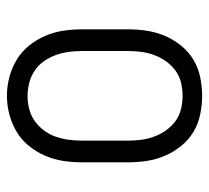

<svg xmlns="http://www.w3.org/2000/svg" viewBox="-44 -536 589 540"><g transform="rotate(-90 250.0 -266.5)"><path d="M250 8Q224 8 197.5 2.5Q171 -3 148.5 -16.5Q126 -30 109 -51Q92 -72 81.5 -96.5Q71 -121 67 -147.5Q63 -174 63 -200V-330Q63 -357 67 -383Q71 -409 81.5 -433.5Q92 -458 109 -479Q126 -500 148.5 -513.5Q171 -527 197 -534Q223 -541 250 -541Q277 -541 303 -534Q329 -527 351.5 -513.5Q374 -500 391 -479Q408 -458 418.5 -433.5Q429 -409 433 -383Q437 -357 437 -330V-200Q437 -174 433 -147.5Q429 -121 418.5 -96.5Q408 -72 391 -51Q374 -30 351.5 -16.5Q329 -3 302.5 2.5Q276 8 250 8ZM250 -47Q269 -47 287.5 -51.5Q306 -56 321 -67Q336 -78 347 -93.5Q358 -109 364.5 -126.5Q371 -144 373.5 -162.5Q376 -181 376 -200V-330Q376 -349 373.5 -367.5Q371 -386 364.5 -404Q358 -422 347 -437.5Q336 -453 320 -463.5Q304 -474 285.5 -478.5Q267 -483 248 -483Q230 -483 211.5 -478Q193 -473 178 -462Q163 -451 152 -436Q141 -421 135 -403.5Q129 -386 126.5 -367.5Q124 -349 124 -330V-200Q124 -181 126.5 -162.5Q129 -144 135.5 -126.5Q142 -109 153 -93.5Q164 -78 179 -67Q194 -56 212.5 -51.5Q231 -47 250 -47Z"/></g></svg>

Font: Iosevka Slab Light
Style: Regular
Weight: 300
Monospace: yes
Designer: Belleve Invis
Foundry: Belleve Invis
Version: Version 11.1.0; ttfautohint (v1.8.3)